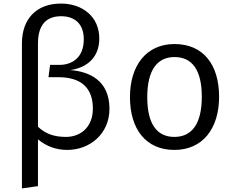

<svg xmlns="http://www.w3.org/2000/svg" viewBox="-20 -828 1312 1077"><path d="M374 -435C467 -448 537 -505 537 -612C537 -734 443 -808 322 -808C187 -808 103 -725 103 -584V229L193 216V-46C242 -6 297 13 357 13C483 13 594 -76 594 -218C594 -379 478 -427 374 -435ZM350 -60C283 -60 234 -78 193 -117V-584C193 -688 239 -737 323 -737C396 -737 450 -697 450 -608C450 -504 384 -464 313 -464H261L252 -395H307C435 -395 501 -335 501 -219C501 -116 433 -60 350 -60Z M959 -581C801 -581 709 -461 709 -283C709 -103 799 13 958 13C1117 13 1209 -107 1209 -285C1209 -467 1119 -581 959 -581ZM959 -508C1058 -508 1112 -435 1112 -285C1112 -133 1056 -60 958 -60C860 -60 806 -133 806 -283C806 -435 862 -508 959 -508Z"/></svg>

Font: Glow Sans SC Normal Book
Style: Regular
Weight: 500
Designer: Ryoko NISHIZUKA (kana, bopomofo & ideographs); Paul D. Hunt (Latin, Greek & Cyrillic); Sandoll Communications, Soo-young
Version: Version 0.93